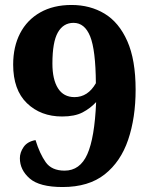

<svg xmlns="http://www.w3.org/2000/svg" viewBox="-20 -744 607 773"><path d="M232 9Q139 9 99.5 -25.5Q60 -60 60 -107Q60 -130 75 -152Q90 -174 123 -180Q140 -125 164 -91Q188 -57 240 -57Q302 -57 331.5 -123Q361 -189 367 -333Q344 -308 312.5 -291.5Q281 -275 230 -275Q144 -275 88.5 -328.5Q33 -382 33 -484Q33 -556 61 -610Q89 -664 142 -694Q195 -724 268 -724Q343 -724 401 -689Q459 -654 492.5 -578.5Q526 -503 526 -383Q526 -270 496 -181.5Q466 -93 401.5 -42Q337 9 232 9ZM280 -353Q334 -353 366 -409Q365 -543 343 -597.5Q321 -652 276 -652Q235 -652 213 -613.5Q191 -575 191 -488Q191 -424 213.5 -388.5Q236 -353 280 -353Z"/></svg>

Font: Noto Serif Georgian ExtraBold
Style: Regular
Weight: 800
Designer: Monotype Design Team, Akaki Razmadze
Foundry: Google LLC
Version: Version 2.003; ttfautohint (v1.8.4.7-5d5b)